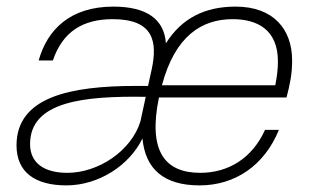

<svg xmlns="http://www.w3.org/2000/svg" viewBox="-20 -547 935 581"><path d="M323 -527C192 -527 123 -457 97 -364H140C170 -453 233 -489 321 -489C445 -489 457 -421 439 -337L428 -287H392C193 -287 30 -254 30 -107C30 -26 86 14 181 14C279 14 372 -47 411 -128C420 -35 476 14 584 14C691 14 780 -46 824 -154H782C743 -68 671 -24 586 -24C480 -24 427 -88 461 -252H847C857 -290 864 -322 864 -364C864 -458 808 -527 693 -527C600 -527 530 -492 482 -416C477 -488 425 -527 323 -527ZM71 -111C71 -240 233 -257 421 -254L405 -180C378 -91 278 -24 184 -24C113 -24 71 -54 71 -111ZM470 -289C510 -439 591 -489 684 -489C759 -489 821 -457 821 -361C821 -337 818 -314 813 -289Z"/></svg>

Font: Nacelle UltraLight
Style: Italic
Weight: 200
Italic angle: -12°
Designer: Sora Sagano
Foundry: Sora Sagano
Version: Version 1.000;FEAKit 1.0